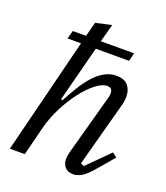

<svg xmlns="http://www.w3.org/2000/svg" viewBox="-141 -857 833 965"><g transform="rotate(20 275.5 -374.0)"><path d="M364 12Q334 12 319 -5.5Q304 -23 304 -46Q304 -57 306 -69Q308 -81 311 -91L399 -412Q402 -425 402 -435Q402 -464 374 -464Q347 -464 313 -437.5Q279 -411 245 -367Q211 -323 182.5 -267Q154 -211 139 -151L101 0H21L176 -620H104L116 -664H187L207 -741L292 -760L266 -664H444L433 -620H255L178 -322L186 -319Q207 -358 229.5 -395.5Q252 -433 278 -462.5Q304 -492 334 -510Q364 -528 400 -528Q443 -528 462.5 -504.5Q482 -481 482 -445Q482 -423 474 -394L382 -53L400 -45L515 -160L539 -141L468 -58Q433 -16 409 -2Q385 12 364 12Z"/></g></svg>

Font: IBM Plex Serif
Style: Italic
Weight: 400
Italic angle: -14°
Designer: Mike Abbink, Paul van der Laan, Pieter van Rosmalen
Foundry: Bold Monday
Version: Version 3.001